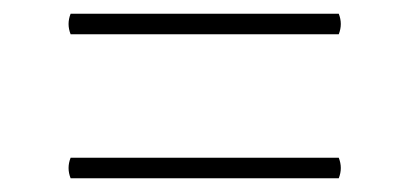

<svg xmlns="http://www.w3.org/2000/svg" viewBox="-20 -492 597 280"><path d="M83 -472H474Q480 -457 474 -442H83Q77 -457 83 -472ZM83 -262H474Q480 -247 474 -232H83Q77 -247 83 -262Z"/></svg>

Font: Arima Thin Thin
Style: Regular
Weight: 250
Version: Version 1.100